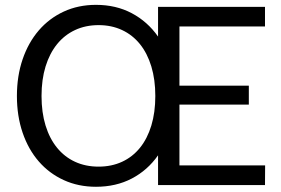

<svg xmlns="http://www.w3.org/2000/svg" viewBox="-20 -744 1130 772"><path d="M376.5 -74Q428.5 -74 470.8 -93.5Q513 -113 542.8 -149.8Q572.5 -186.5 588.5 -239.2Q604.5 -292 604.5 -358Q604.5 -424 588.5 -476.8Q572.5 -529.5 542.8 -566.5Q513 -603.5 470.8 -623.2Q428.5 -643 376.5 -643Q324 -643 281.8 -623.2Q239.5 -603.5 209.5 -566.5Q179.5 -529.5 163.2 -476.8Q147 -424 147 -358Q147 -292 163.2 -239.2Q179.5 -186.5 209.5 -149.8Q239.5 -113 281.8 -93.5Q324 -74 376.5 -74ZM1046 -79 1045.5 0H615.5V-119.5Q573.5 -59.5 510 -26.2Q446.5 7 366 7Q295 7 236.5 -19.8Q178 -46.5 136 -94.8Q94 -143 71 -210.2Q48 -277.5 48 -358Q48 -438.5 71 -505.8Q94 -573 136 -621.8Q178 -670.5 236.5 -697.5Q295 -724.5 366 -724.5Q446.5 -724.5 510 -690.8Q573.5 -657 615.5 -597V-716.5H1045.5V-637.5H701.5V-399.5H980.5V-323.5H701.5V-79Z"/></svg>

Font: Lato
Style: Regular
Weight: 400
Designer: Lukasz Dziedzic with Adam Twardoch and Botio Nikoltchev
Foundry: tyPoland Lukasz Dziedzic
Version: Version 2.015; 2015-08-06; http://www.latofonts.com/